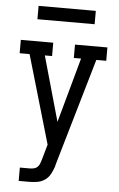

<svg xmlns="http://www.w3.org/2000/svg" viewBox="-61 -747 622 1003"><g transform="rotate(5 250.0 -245.0)"><path d="M76 215V145H129Q139 145 150 142.5Q161 140 168.5 132.5Q176 125 180 115Q184 105 187 94L210 13L75 -450H23V-520H193V-450H155L251 -110L345 -450H307V-520H477V-450H425L261 113Q261 116 260 118Q259 120 259 123Q252 144 241.5 163.5Q231 183 213 195.5Q195 208 173 211.5Q151 215 129 215ZM100 -635V-705H400V-635Z"/></g></svg>

Font: Iosevka Gothic
Style: Regular
Weight: 400
Monospace: yes
Designer: Belleve Invis
Foundry: Belleve Invis
Version: Version 15.5.1; ttfautohint (v1.8.4)